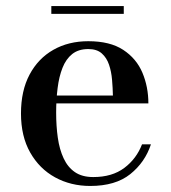

<svg xmlns="http://www.w3.org/2000/svg" viewBox="-20 -606 566 636"><path d="M279 10Q214.5 10 162.5 -18.5Q110.5 -47 80 -100.8Q49.5 -154.5 49.5 -230Q49.5 -305.5 78 -359Q106.5 -412.5 156.8 -441Q207 -469.5 272.5 -469.5Q344.5 -469.5 388.2 -440.8Q432 -412 451.8 -365Q471.5 -318 471.5 -263.5H117V-289.5H354Q353.5 -314.5 351.2 -341.5Q349 -368.5 341.2 -391.5Q333.5 -414.5 317.2 -429Q301 -443.5 272.5 -443.5Q240 -443.5 219.2 -427Q198.5 -410.5 187 -381.2Q175.5 -352 170.8 -314Q166 -276 166 -233Q166 -188.5 171.5 -149.8Q177 -111 190.8 -81.5Q204.5 -52 228.2 -35.8Q252 -19.5 289 -19.5Q351.5 -19.5 391.8 -49.8Q432 -80 450.5 -128H480Q460.5 -68.5 411.5 -29.2Q362.5 10 279 10ZM150 -560V-586H390V-560Z"/></svg>

Font: Bodoni Moda 9pt Medium
Style: Regular
Weight: 500
Designer: Owen Earl
Foundry: indestructible type
Version: Version 2.005